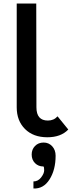

<svg xmlns="http://www.w3.org/2000/svg" viewBox="-20 -770 408 1091"><path d="M249 10Q169 10 122 -37Q75 -84 75 -160V-750H186L187 -160Q187 -85 252 -85Q286 -85 307 -109L368 -34Q326 10 249 10ZM170 301V261Q196 261 213.5 238.5Q231 216 231 197.5Q231 179 227 176Q198 176 179 157Q160 138 160 108Q160 79 179 59.5Q198 40 228 40Q257 40 276.5 61Q296 82 296 115Q296 195 261.5 249.5Q227 304 170 301Z"/></svg>

Font: Orkney Medium
Style: Regular
Weight: 500
Designer: Samuel Oakes and Alfredo Marco Pradil
Foundry: Alfredo Marco Pradil
Version: 1.0; ttfautohint (v1.5)